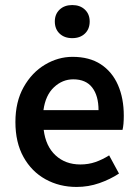

<svg xmlns="http://www.w3.org/2000/svg" viewBox="-20 -728 547 760"><path d="M283 12Q215 12 160 -18.5Q105 -49 73 -106.5Q41 -164 41 -245Q41 -325 73.5 -383Q106 -441 158 -472Q210 -503 267 -503Q334 -503 379 -473.5Q424 -444 447 -391.5Q470 -339 470 -270Q470 -234 465 -214H153Q161 -149 200 -113Q239 -77 298 -77Q330 -77 357.5 -86.5Q385 -96 412 -113L451 -41Q416 -18 373 -3Q330 12 283 12ZM152 -292H370Q370 -349 345 -381.5Q320 -414 270 -414Q227 -414 193.5 -382.5Q160 -351 152 -292ZM266 -577Q235 -577 216 -595Q197 -613 197 -643Q197 -672 216 -690Q235 -708 266 -708Q297 -708 316 -690Q335 -672 335 -643Q335 -613 316 -595Q297 -577 266 -577Z"/></svg>

Font: Source Sans Pro SemiBold
Style: Regular
Weight: 600
Designer: Paul D. Hunt
Foundry: Adobe Systems Incorporated
Version: Version 2.045;hotconv 1.0.109;makeotfexe 2.5.65596